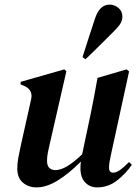

<svg xmlns="http://www.w3.org/2000/svg" viewBox="-20 -798 595 833"><path d="M138 15Q104 15 79.5 -5.5Q55 -26 55 -67Q55 -90 60 -117Q65 -144 71 -170L115 -367Q124 -406 88 -424L69 -432L70 -443L259 -497L268 -489L198 -183Q192 -158 188 -138Q184 -118 184 -101Q184 -79 194 -69.5Q204 -60 220 -60Q243 -60 271 -76.5Q299 -93 336 -128Q337 -134 339 -141L373 -302Q381 -341 388.5 -380.5Q396 -420 403 -460L529 -497L540 -488L461 -125Q453 -90 453 -70Q453 -49 471 -49Q485 -49 501 -60.5Q517 -72 540 -95L552 -83Q527 -46 488.5 -15.5Q450 15 401 15Q370 15 349.5 -6.5Q329 -28 329 -68Q329 -83 331 -97Q279 -45 230.5 -15Q182 15 138 15ZM338 -550Q351 -591 364 -631.5Q377 -672 390 -711Q401 -747 417.5 -762.5Q434 -778 455 -778Q477 -778 494 -763.5Q511 -749 511 -726Q511 -707 499 -690.5Q487 -674 466 -654Q436 -625 408.5 -597Q381 -569 351 -541Z"/></svg>

Font: DM Serif Display
Style: Italic
Weight: 400
Italic angle: -12°
Designer: Colophon Foundry, Frank Grießhammer
Foundry: Colophon Foundry
Version: Version 5.100; ttfautohint (v1.8.2)